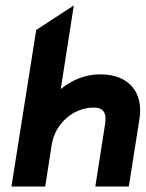

<svg xmlns="http://www.w3.org/2000/svg" viewBox="-20 -685 535 705"><path d="M22 0H146L170 -154C177 -197 199 -230 226 -253C249 -273 284 -290 323 -290C360 -290 372 -271 366 -230L330 0H453L492 -248C507 -341 458 -412 348 -412C290 -412 243 -390 203 -358L251 -665L113 -575Z"/></svg>

Font: Charger Sport
Style: UltObl
Weight: 1000
Designer: Jasper
Foundry: Cannot Into Space Fonts
Version: Version 1.1